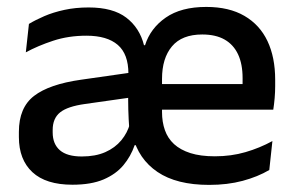

<svg xmlns="http://www.w3.org/2000/svg" viewBox="-20 -522 853 554"><path d="M583.5 11.5Q489.5 11.5 434.5 -25.8Q379.5 -63 363 -130L353 -150Q351 -178 350.2 -205.5Q349.5 -233 350 -264L350.5 -309.5Q350.5 -366 319.8 -392.5Q289 -419 229.5 -419Q177.5 -419 133.5 -404.5Q89.5 -390 54.5 -371L63.5 -453Q82.5 -464.5 108 -475.5Q133.5 -486.5 165.8 -493.5Q198 -500.5 236 -500.5Q306 -500.5 344.5 -471Q383 -441.5 395.5 -391.5H398.5Q414 -440.5 458.2 -471.2Q502.5 -502 575 -502Q641 -502 685.2 -476.2Q729.5 -450.5 751.8 -403.5Q774 -356.5 774 -292V-273.5Q774 -256.5 772.5 -239Q771 -221.5 768.5 -205.5H678.5Q679.5 -231.5 679.8 -254Q680 -276.5 680 -296.5Q680 -337 667 -365Q654 -393 628.2 -407.8Q602.5 -422.5 563.5 -422.5Q505 -422.5 476.2 -388.2Q447.5 -354 447.5 -294.5V-248V-236.5V-198.5Q447.5 -170 455.8 -146.5Q464 -123 482.2 -106.2Q500.5 -89.5 529.5 -80.2Q558.5 -71 600 -71Q647 -71 688.2 -83Q729.5 -95 766 -115L757 -31.5Q724 -12 680.2 -0.2Q636.5 11.5 583.5 11.5ZM189 11Q112.5 11 73.5 -25.2Q34.5 -61.5 34.5 -126.5V-141.5Q34.5 -211.5 78.2 -245.2Q122 -279 214 -292L361 -313L366.5 -242L225.5 -222Q175 -215 153.5 -197.8Q132 -180.5 132 -147V-140Q132 -106.5 152.8 -88.5Q173.5 -70.5 216 -70.5Q255.5 -70.5 283.8 -83Q312 -95.5 330 -117.2Q348 -139 355 -165.5L385.5 -103H368.5Q357.5 -71 336 -45.2Q314.5 -19.5 278.8 -4.2Q243 11 189 11ZM748.5 -205.5H402V-279.5H748.5Z"/></svg>

Font: Anek Kannada Medium Medium
Style: Regular
Weight: 500
Version: Version 1.003